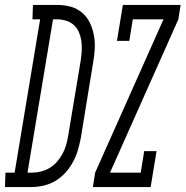

<svg xmlns="http://www.w3.org/2000/svg" viewBox="-87 -755 749 775"><path d="M-67 0 -65 -58H-28L75 -677H44L46 -735H145Q173 -735 198.5 -728Q224 -721 244.5 -703.5Q265 -686 276 -662.5Q287 -639 292 -612.5Q297 -586 295.5 -558Q294 -530 289 -503L239 -197Q234 -172 227 -148Q220 -124 207.5 -101Q195 -78 177 -58Q159 -38 136 -24.5Q113 -11 88 -5.5Q63 0 39 0ZM24 -58H41Q59 -58 77.5 -62.5Q96 -67 113 -77Q130 -87 143 -102Q156 -117 165.5 -134.5Q175 -152 180 -170Q185 -188 188 -206L239 -512Q242 -531 243 -550.5Q244 -570 241.5 -588.5Q239 -607 232 -624Q225 -641 211.5 -653.5Q198 -666 180 -671.5Q162 -677 143 -677H127ZM288 0 297 -58 573 -677H449L435 -590H385L409 -735H642L633 -677L357 -58H481L495 -145H545L521 0Z"/></svg>

Font: Iosevka Slab LtExObl
Style: Regular
Weight: 300
Width: 7
Italic angle: -9°
Monospace: yes
Designer: Belleve Invis
Foundry: Belleve Invis
Version: Version 11.1.0; ttfautohint (v1.8.3)